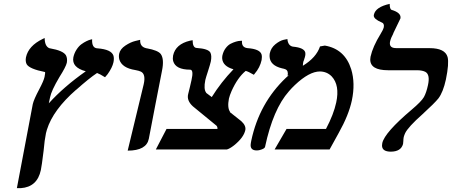

<svg xmlns="http://www.w3.org/2000/svg" viewBox="-20 -770 2328 989"><path d="M216.8 -84Q209.5 -49.8 204.6 6.8Q194.8 86.4 190.4 106Q171.9 193.4 86.9 199.2Q77.6 199.7 66.9 199.2L148.9 -233.9Q154.3 -257.8 182.1 -310.1Q205.6 -354.5 209.5 -374Q213.9 -396.5 211.9 -398.9Q130.9 -415 117.2 -439.5Q109.9 -454.1 113.8 -475.1Q126.5 -533.7 199.7 -569.3Q199.7 -569.3 210 -574.2Q210.4 -532.2 233.4 -522Q236.3 -521 237.8 -521Q305.7 -509.3 319.8 -484.9Q328.1 -468.8 324.2 -446.8Q319.3 -425.3 286.1 -373Q244.1 -302.2 237.8 -268.1L231.4 -237.8Q309.1 -323.7 421.9 -402.8Q348.1 -422.4 357.9 -475.1Q362.8 -497.1 374.5 -514.9Q386.2 -532.7 399.4 -542.2Q412.6 -551.8 425.3 -557.9Q438 -564 446.3 -565.9L454.6 -567.9Q452.1 -522 481.9 -521Q554.2 -515.6 564.5 -482.9Q568.4 -468.3 564.5 -449.2Q558.6 -421.9 534.2 -387.7Q527.3 -378.4 521 -372.1Q493.2 -389.6 480 -394Q439.5 -367.2 372.1 -307.1L372.6 -308.1Q253.4 -204.1 221.7 -102.1Q218.8 -92.3 216.8 -84Z M637.7 5.9 720.2 -335.9Q731.9 -387.7 706.1 -400.9Q695.8 -405.8 676.8 -409.2Q608.4 -419.9 594.7 -463.4Q590.8 -478 593.8 -493.2Q599.1 -517.6 626 -535.4Q652.8 -553.2 677.7 -559.1L702.1 -564.9Q699.7 -529.3 733.4 -521.5Q735.4 -521 736.8 -521Q793.5 -510.7 808.1 -491.7Q826.7 -465.8 814.5 -405.8Q802.7 -346.7 779.8 -228Q757.3 -111.8 746.6 -55.2Q734.4 5.9 637.7 5.9Z M1070.8 -270Q1118.7 -346.7 1182.6 -413.1Q1127.9 -428.7 1124.5 -468.3Q1124 -476.6 1125.5 -483.9Q1130.4 -505.9 1142.3 -521.7Q1154.3 -537.6 1168.2 -544.7Q1182.1 -551.8 1195.6 -555.7Q1209 -559.6 1217.8 -559.6L1226.6 -560.1Q1223.1 -525.4 1255.4 -522Q1317.9 -517.6 1327.1 -490.2Q1330.6 -477.5 1327.6 -460.9Q1319.3 -421.9 1291 -389.2Q1288.6 -386.7 1287.6 -384.8Q1258.3 -401.9 1245.6 -404.8Q1204.1 -370.6 1172.9 -301.3Q1163.1 -278.8 1159.2 -262.2Q1149.9 -214.4 1165.5 -192.9H1163.6Q1203.1 -160.6 1222.7 -146Q1248 -123 1243.7 -100.1Q1235.4 -61 1184.6 -20.5Q1163.1 -3.9 1148.4 0H782.7L837.9 -106H1100.1Q1101.1 -114.7 1095.7 -122.1Q1042 -165.5 973.6 -222.2Q940.9 -252 949.2 -285.2Q951.7 -297.4 958 -320.8Q964.4 -345.2 966.3 -356.9Q978.5 -409.7 960 -411.1Q884.8 -411.1 872.1 -455.1Q868.7 -468.8 871.6 -483.9Q884.3 -543 959 -560.5Q972.7 -563 972.2 -563Q972.2 -523.4 993.7 -522.9Q1052.2 -519 1063.5 -499.5Q1071.8 -483.4 1065.9 -453.1Q1062.5 -438 1051.8 -404.8Q1040 -368.7 1037.6 -357.9Q1027.8 -309.6 1042.5 -292H1041.5Z M1628.4 -530.8 1653.3 -535.2Q1756.3 -517.6 1789.1 -413.1Q1811 -341.3 1792.5 -252.9Q1776.4 -177.2 1724.6 -85Q1717.3 -71.3 1701.2 -42.5Q1685.1 -13.2 1677.7 0H1394.5L1456.1 -106H1659.2Q1698.7 -180.7 1711.9 -242.2Q1731 -331.1 1688.5 -376.5Q1664.1 -401.4 1627.9 -401.9Q1572.8 -401.9 1499 -332Q1482.4 -316.4 1468.3 -299.8Q1386.7 -208 1345.2 -13.2Q1343.3 -3.9 1317.9 2.9Q1310.1 4.9 1302.7 4.9Q1270.5 4.9 1271 -22.9Q1271.5 -32.2 1274.4 -45.9Q1315.4 -239.3 1454.1 -370.6Q1461.4 -377.4 1467.8 -382.8L1461.4 -379.9Q1466.8 -405.8 1450.2 -413.1Q1443.4 -416 1432.6 -418Q1371.6 -432.6 1368.7 -477.5Q1368.2 -486.3 1369.6 -495.1Q1375.5 -523.4 1398.4 -542Q1421.4 -560.5 1440.9 -564.9L1460.4 -568.8Q1463.4 -534.7 1488.3 -529.8Q1547.9 -524.4 1552.7 -498.5Q1553.7 -490.7 1552.2 -482.9Q1549.3 -469.7 1546.4 -463.9L1547.4 -464.8Q1543.5 -456.5 1542.5 -452.1Q1540.5 -442.9 1540 -431.2Q1609.4 -473.6 1628.4 -530.8Z M1989.3 -556.2Q1982.9 -525.4 2013.7 -522.5Q2019 -522 2024.9 -522H2192.9Q2272.5 -522 2285.6 -476.1Q2293.9 -443.4 2276.9 -360.8Q2262.7 -295.4 2238.3 -263.2Q2218.8 -238.8 2155.8 -181.2Q2082.5 -116.2 2066.9 -84Q2062 -73.2 2059.6 -64Q2057.6 -53.2 2057.6 -43.9Q2057.1 -32.2 2056.2 -28.8Q2045.9 10.7 1993.7 11.2Q1947.8 11.2 1947.8 -20.5Q1947.8 -26.9 1949.2 -33.2Q1961.4 -87.4 2100.6 -205.1Q2150.4 -247.1 2163.6 -270Q2176.3 -293 2184.6 -332Q2196.3 -386.2 2170.9 -399.9Q2155.8 -407.7 2129.9 -408.2H1979Q1886.2 -408.2 1887.2 -464.4Q1887.7 -471.2 1888.7 -478Q1899.9 -529.3 1940.4 -595.2Q1953.1 -615.2 1957 -629.9Q1960.4 -649.9 1945.3 -654.8Q1905.3 -671.9 1905.3 -689.5Q1905.3 -692.4 1905.8 -693.8Q1914.1 -733.9 1987.3 -750Q1987.3 -722.7 1997.1 -719.2Q2045.9 -704.6 2043 -677.7Q2042.5 -675.8 2042.5 -674.8L2005.4 -597.7L2005.9 -597.2Q1993.7 -575.2 1989.3 -556.2Z"/></svg>

Font: Linux Libertine Slanted O
Style: Bold Slanted
Weight: 700
Designer: Philipp H. Poll
Foundry: Philipp H. Poll
Version: Version 5.0.0